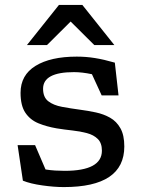

<svg xmlns="http://www.w3.org/2000/svg" viewBox="-20 -752 577 780"><path d="M292 -522Q329.5 -522 365.5 -516.2Q401.5 -510.5 446.5 -497.5L461.5 -364.5H393L353.5 -450.5Q313.5 -459 280.5 -459Q155 -459 155 -391.5Q155 -357 176 -340.8Q197 -324.5 231.8 -318Q266.5 -311.5 307.5 -306Q338.5 -302 369.8 -295.2Q401 -288.5 427.2 -273.8Q453.5 -259 469.2 -231Q485 -203 485 -157Q485 8 239.5 8Q199.5 8 151.8 1.2Q104 -5.5 73 -18L51.5 -162.5H122.5L165 -63.5Q184 -60.5 204 -59.2Q224 -58 242.5 -58Q394 -58 394 -140Q394 -171 377.2 -187.5Q360.5 -204 333.2 -211.2Q306 -218.5 273.8 -222Q241.5 -225.5 210.5 -230.5Q169.5 -237.5 136 -251.2Q102.5 -265 83 -294Q63.5 -323 63.5 -375Q63.5 -447 124.5 -484.5Q185.5 -522 292 -522ZM89.5 -569 219.5 -732H314.5L444.5 -569H363L267 -664.5L171 -569Z"/></svg>

Font: Newsreader 6pt
Style: Regular
Weight: 400
Designer: Hugues Gentile
Foundry: Production Type
Version: Version 1.003; ttfautohint (v1.8.3)